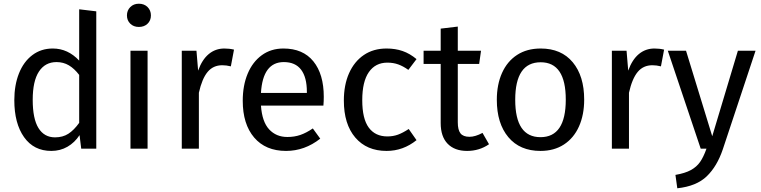

<svg xmlns="http://www.w3.org/2000/svg" viewBox="-20 -800 4095 1033"><path d="M498 -739V0H417L408 -73Q382 -33 343 -10.5Q304 12 256 12Q162 12 109.5 -62Q57 -136 57 -261Q57 -342 82 -405Q107 -468 154 -503.5Q201 -539 264 -539Q345 -539 406 -474V-750ZM406 -139V-397Q380 -431 350.5 -448.5Q321 -466 284 -466Q223 -466 189.5 -415Q156 -364 156 -263Q156 -161 187 -111Q218 -61 276 -61Q318 -61 348 -80.5Q378 -100 406 -139Z M774 0H682V-527H774ZM792 -717Q792 -690 774 -672.5Q756 -655 727 -655Q699 -655 681 -672.5Q663 -690 663 -717Q663 -744 681 -762Q699 -780 727 -780Q756 -780 774 -762Q792 -744 792 -717Z M1239 -533 1222 -443Q1198 -449 1176 -449Q1127 -449 1097 -413Q1067 -377 1050 -301V0H958V-527H1037L1046 -420Q1067 -479 1103 -509Q1139 -539 1187 -539Q1215 -539 1239 -533Z M1720 -232H1384Q1390 -145 1428 -104Q1466 -63 1526 -63Q1564 -63 1596 -74Q1628 -85 1663 -109L1703 -54Q1619 12 1519 12Q1409 12 1347.5 -60Q1286 -132 1286 -258Q1286 -340 1312.5 -403.5Q1339 -467 1388.5 -503Q1438 -539 1505 -539Q1610 -539 1666 -470Q1722 -401 1722 -279Q1722 -256 1720 -232ZM1631 -306Q1631 -384 1600 -425Q1569 -466 1507 -466Q1394 -466 1384 -300H1631Z M2221 -482 2177 -424Q2149 -444 2122.5 -453.5Q2096 -463 2064 -463Q2000 -463 1964.5 -412Q1929 -361 1929 -261Q1929 -161 1964 -113.5Q1999 -66 2064 -66Q2095 -66 2121 -75.5Q2147 -85 2179 -106L2221 -46Q2149 12 2060 12Q1953 12 1891.5 -60Q1830 -132 1830 -259Q1830 -343 1858 -406Q1886 -469 1937.5 -504Q1989 -539 2060 -539Q2107 -539 2146 -525.5Q2185 -512 2221 -482Z M2611 -24Q2559 12 2493 12Q2426 12 2388.5 -26.5Q2351 -65 2351 -138V-456H2259V-527H2351V-646L2443 -657V-527H2568L2558 -456H2443V-142Q2443 -101 2457.5 -82.5Q2472 -64 2506 -64Q2537 -64 2576 -85Z M3123 -264Q3123 -182 3095 -119.5Q3067 -57 3014 -22.5Q2961 12 2888 12Q2777 12 2715 -62Q2653 -136 2653 -263Q2653 -345 2681 -407.5Q2709 -470 2762 -504.5Q2815 -539 2889 -539Q3000 -539 3061.5 -465Q3123 -391 3123 -264ZM2752 -263Q2752 -62 2888 -62Q3024 -62 3024 -264Q3024 -465 2889 -465Q2752 -465 2752 -263Z M3553 -533 3536 -443Q3512 -449 3490 -449Q3441 -449 3411 -413Q3381 -377 3364 -301V0H3272V-527H3351L3360 -420Q3381 -479 3417 -509Q3453 -539 3501 -539Q3529 -539 3553 -533Z M3869 3Q3838 95 3782.5 148.5Q3727 202 3624 213L3614 141Q3666 132 3697 115Q3728 98 3746.5 71.5Q3765 45 3781 0H3750L3573 -527H3671L3812 -67L3950 -527H4045Z"/></svg>

Font: Statis Sans
Style: Regular
Weight: 400
Designer: bBox Type GmbH
Foundry: bBox Type GmbH
Version: Version 1.000